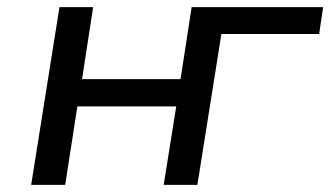

<svg xmlns="http://www.w3.org/2000/svg" viewBox="-20 -516 922 536"><path d="M67 0 146 -496H240L209 -295H484L515 -496H882L871 -421H598L531 0H437L472 -219H196L162 0Z"/></svg>

Font: Nunito Sans 7pt SemiExpanded
Style: Italic
Weight: 400
Width: 6
Italic angle: -9°
Designer: Vernon Adams
Foundry: Vernon Adams
Version: Version 3.101;gftools[0.9.27]